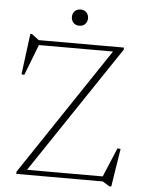

<svg xmlns="http://www.w3.org/2000/svg" viewBox="-58 -892 717 960"><g transform="rotate(5 300.0 -412.0)"><path d="M539.5 -676V-665.5L101.5 -12L96 -25H490L551.5 -171.5L567 -169L537 21.5H527.5L492.5 0H58.5V-11L495 -663.5L512 -651.5H115L55 -496.5L41 -498.5L67.5 -703.5H75.5L112 -676ZM307.5 -765.5Q288.5 -765.5 277.8 -777.5Q267 -789.5 267 -806Q267 -823 277.8 -834.8Q288.5 -846.5 307.5 -846.5Q326.5 -846.5 337.2 -834.8Q348 -823 348 -806Q348 -789.5 337.2 -777.5Q326.5 -765.5 307.5 -765.5Z"/></g></svg>

Font: Newsreader 16pt 16pt ExtraLight
Style: Regular
Weight: 250
Version: Version 1.003